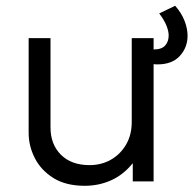

<svg xmlns="http://www.w3.org/2000/svg" viewBox="-20 -614 655 650"><path d="M267 15Q203 15 161 -11.2Q119 -37.5 98 -78.5Q77 -119.5 77 -164V-485H151V-182.5Q151 -125.5 186.2 -90.2Q221.5 -55 283 -55Q323 -55 355.2 -73.2Q387.5 -91.5 406.8 -124.5Q426 -157.5 426 -201V-485H500V0H429.5V-61.5Q397.5 -22 356 -3.5Q314.5 15 267 15ZM513 -396Q504 -396 494.5 -397.5Q485 -399 474 -402V-450.5Q490 -446.5 500 -446.5Q527 -446.5 539 -459.8Q551 -473 551 -494Q551 -509 543.2 -528Q535.5 -547 519 -568.5L573 -594.5Q594.5 -570 604.8 -543.5Q615 -517 615 -493Q615 -453.5 589 -424.8Q563 -396 513 -396Z"/></svg>

Font: Geologica ExtraLight
Style: Regular
Weight: 200
Designer: Sindre Bremnes, Frode Helland
Foundry: Monokrom Skriftforlag AS
Version: Version 1.010; ttfautohint (v1.8.4.7-5d5b);gftools[0.9.28]